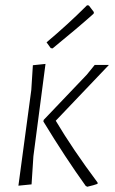

<svg xmlns="http://www.w3.org/2000/svg" viewBox="-20 -702 437 730"><path d="M311 -682 318 -681 337 -656 336 -650Q278 -598 180 -518L173 -519L157 -541Q238 -609 311 -682ZM50 4 99 -360 105 -454 153 -459 107 -108 100 -1ZM394 -455 192 -243Q256 -135 351 -8V-3Q338 2 312 8L306 5Q229 -102 145 -240L146 -246L310 -418L340 -455Z"/></svg>

Font: Alegreya Sans SC Light
Style: Italic
Weight: 300
Italic angle: -7°
Designer: Juan Pablo del Peral
Foundry: Huerta Tipografica
Version: Version 2.007